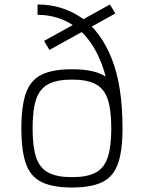

<svg xmlns="http://www.w3.org/2000/svg" viewBox="-20 -820 640 854"><path d="M300 14Q215 14 165.5 -10Q116 -34 95.5 -91.5Q75 -149 75 -249Q75 -349 95.5 -406.5Q116 -464 165.5 -488Q215 -512 300 -512Q386 -512 435 -488Q484 -464 504.5 -406.5Q525 -349 525 -249Q525 -149 504.5 -91.5Q484 -34 435 -10Q386 14 300 14ZM300 -32Q367 -32 405 -52Q443 -72 459 -119.5Q475 -167 475 -249Q475 -332 459 -379Q443 -426 405 -446Q367 -466 300 -466Q234 -466 195.5 -446Q157 -426 141 -379Q125 -332 125 -249Q125 -167 141 -119.5Q157 -72 195.5 -52Q234 -32 300 -32ZM475 -249Q475 -425 432 -536.5Q389 -648 315 -701Q241 -754 147 -754V-800Q256 -800 341.5 -741.5Q427 -683 476 -561.5Q525 -440 525 -249ZM200 -598 176 -638 469 -800 493 -760Z"/></svg>

Font: Victor Mono Thin
Style: Regular
Weight: 100
Monospace: yes
Designer: Rune Bjørnerås
Version: Version 1.561;gftools[0.9.30]